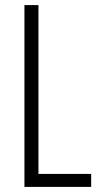

<svg xmlns="http://www.w3.org/2000/svg" viewBox="-20 -734 396 754"><path d="M76 0V-714H131V-51H338V0Z"/></svg>

Font: Noto Sans Gurmukhi ExtraCondensed Light
Style: Regular
Weight: 300
Width: 2
Designer: Jelle Bosma - Monotype Design Team
Foundry: Monotype Imaging Inc.
Version: Version 2.004; ttfautohint (v1.8.4.7-5d5b)